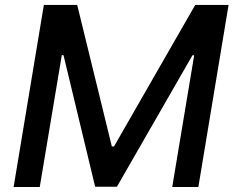

<svg xmlns="http://www.w3.org/2000/svg" viewBox="-20 -747 938 767"><path d="M155.2 -727.3H288.4L426.8 -161.9H435.4L759.9 -727.3H893.1L772.4 0H668L755.7 -526.3H748.9L447.1 -1.1H360.1L233.7 -526.6H226.9L138.8 0H34.4Z"/></svg>

Font: Inter UI Medium
Style: Italic
Weight: 500
Italic angle: 9.39999°
Designer: Rasmus Andersson
Foundry: rsms
Version: 3.2;8d6f07862